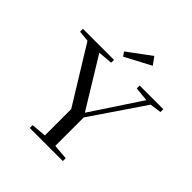

<svg xmlns="http://www.w3.org/2000/svg" viewBox="-223 -1019 1182 1182"><g transform="rotate(45 368.5 -427.5)"><path d="M314.5 -716.8 295.9 -743.7 447.3 -855.5 483.4 -806.2ZM218.8 0V-24.9L316.9 -33.2V-262.7L90.3 -630.9L18.6 -638.2V-663.1H288.6V-638.2L193.8 -630.4L392.1 -306.2L605 -628.4L512.2 -638.2V-663.1H718.3V-638.2L643.6 -627.9L407.7 -280.8V-33.2L506.8 -24.9V0Z"/></g></svg>

Font: Elstob
Style: Regular
Weight: 400
Designer: Peter S. Baker
Version: Version 1.015